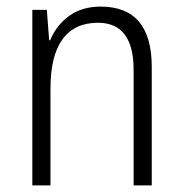

<svg xmlns="http://www.w3.org/2000/svg" viewBox="-20 -562 554 582"><path d="M440 -359V0H385V-350Q385 -493 277 -493Q206 -493 169.5 -443Q133 -393 133 -293V0H78V-532H122L129 -440H132Q151 -486 190 -514Q229 -542 285 -542Q440 -542 440 -359Z"/></svg>

Font: Noto Sans UI NarrowLight
Style: Regular
Weight: 300
Width: 4
Designer: Monotype Design Team
Foundry: Monotype Imaging Inc.
Version: Version 1.001